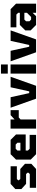

<svg xmlns="http://www.w3.org/2000/svg" viewBox="1568 -2328 760 3935"><g transform="rotate(-90 1947.5 -360.0)"><path d="M67 0V-129H348L376 -156V-177L348 -205H147L40 -302V-425L146 -522H508V-394H246L221 -366V-352L248 -324H452L559 -227V-98L453 0Z M755 0 644 -111V-411L755 -522H1049L1160 -411V-213H831V-167L867 -132H1152V0ZM831 -321H990V-383L954 -418H867L831 -383Z M1280 0V-523H1467V-441L1556 -522H1658V-355H1508L1467 -318V0Z M1893 0 1708 -522H1923L2007 -141H2043L2127 -522H2342L2157 0Z M2407 -580V-720H2594V-580ZM2407 0V-523H2594V0Z M2844 0 2659 -522H2874L2958 -141H2994L3078 -522H3293L3108 0Z M3404 0 3293 -111V-222L3404 -333H3653V-368L3617 -404H3355V-522H3728L3840 -411V0H3653V-71L3584 0ZM3514 -102H3568L3653 -187V-240H3514L3479 -205V-137Z"/></g></svg>

Font: Tomorrow
Style: Bold
Weight: 700
Designer: Tony de Marco, Monica Rizzolli
Foundry: Just in Type
Version: Version 2.002